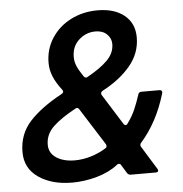

<svg xmlns="http://www.w3.org/2000/svg" viewBox="-55 -827 849 893"><g transform="rotate(-5 370.0 -381.0)"><path d="M28 -148Q28 -232 81.5 -290.5Q135 -349 233 -402Q241 -407 241 -413Q241 -416 237 -422Q210 -457 197.5 -488Q185 -519 185 -551Q185 -615 218.5 -666.5Q252 -718 308.5 -746.5Q365 -775 433 -775Q511 -775 557.5 -737.5Q604 -700 604 -634Q604 -560 555 -501.5Q506 -443 424 -400Q412 -392 418 -381L507 -239Q511 -232 517 -232Q523 -232 527 -239Q549 -269 562.5 -300Q576 -331 588 -368Q591 -380 604 -380H687Q695 -380 698 -375.5Q701 -371 699 -364Q660 -232 581 -143Q577 -139 577 -133Q577 -129 580 -124L646 -17Q649 -13 649 -8Q649 0 637 0H521Q510 0 504 -9L480 -48Q477 -55 470 -55Q464 -55 460 -51Q421 -20 363 -3.5Q305 13 247 13Q152 13 90 -29.5Q28 -72 28 -148ZM488 -613Q488 -640 468 -659Q448 -678 415 -678Q370 -678 337 -647.5Q304 -617 304 -568Q304 -546 313 -525Q322 -504 342 -475Q347 -468 353 -468Q357 -468 361 -471Q421 -504 454.5 -537.5Q488 -571 488 -613ZM413 -132Q420 -136 420 -143Q420 -145 418 -151L309 -323Q304 -331 298 -331Q295 -331 290 -328Q223 -292 185.5 -256.5Q148 -221 148 -172Q148 -133 181.5 -111Q215 -89 268 -89Q305 -89 343 -100.5Q381 -112 413 -132Z"/></g></svg>

Font: Open Sauce Two SemiBold Italic
Style: Regular
Weight: 600
Italic angle: -10°
Designer: Alfredo Marco Pradil
Foundry: Creative Sauce Fz LLC
Version: Version 1.477